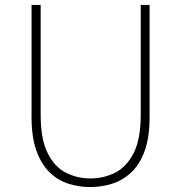

<svg xmlns="http://www.w3.org/2000/svg" viewBox="-20 -746 734 779"><path d="M346 13Q302 13 259.5 0Q217 -13 183 -45Q149 -77 128.5 -132.5Q108 -188 108 -272V-726H145V-280Q145 -181 173.5 -124.5Q202 -68 248 -45Q294 -22 346 -22Q400 -22 446.5 -45Q493 -68 522 -124.5Q551 -181 551 -280V-726H587V-272Q587 -188 566.5 -132.5Q546 -77 511 -45Q476 -13 433 0Q390 13 346 13Z"/></svg>

Font: Source Han Sans SC ExtraLight
Style: Regular
Weight: 250
Designer: Ryoko NISHIZUKA 西塚涼子 (kana, bopomofo & ideographs); Paul D. Hunt (Latin, Greek & Cyrillic); Sandoll Communications 산돌커뮤니
Foundry: Adobe
Version: Version 2.004;hotconv 1.0.118;makeotfexe 2.5.65603